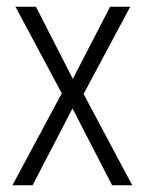

<svg xmlns="http://www.w3.org/2000/svg" viewBox="-20 -552 432 572"><path d="M164 -274 17 0H77L196 -229L314 0H374L229 -272L368 -532H308L197 -317L87 -532H26Z"/></svg>

Font: Noto Sans Gujarati Condensed Light
Style: Regular
Weight: 300
Width: 3
Designer: Jelle Bosma - Monotype Design Team, Universal Thirst
Foundry: Monotype Imaging Inc.
Version: Version 2.106